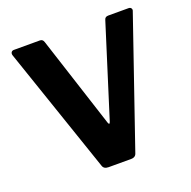

<svg xmlns="http://www.w3.org/2000/svg" viewBox="-130 -871 994 999"><g transform="rotate(-20 366.5 -371.0)"><path d="M685 -742Q695 -742 699.5 -735Q704 -728 700 -719L460 -21Q454 0 429 0H304Q278 0 272 -21L34 -718Q31 -728 35.5 -735Q40 -742 50 -742H194Q210 -742 215 -725L379 -219Q385 -203 391 -220L550 -725Q554 -742 572 -742H685Z"/></g></svg>

Font: Libre Franklin Thin
Style: Bold
Weight: 700
Version: Version 3.000